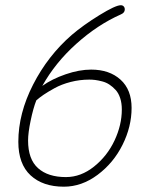

<svg xmlns="http://www.w3.org/2000/svg" viewBox="-20 -702 571 731"><path d="M223.1 8.8Q143.1 8.8 96.4 -34.4Q49.8 -77.6 49.8 -162.1Q49.8 -270 106 -379.9Q162.1 -489.7 252.9 -568.8Q296.9 -606.4 358.4 -644.3Q419.9 -682.1 439.9 -682.1Q446.8 -682.1 450.9 -677.7Q455.1 -673.3 455.1 -666Q455.1 -653.3 439.9 -647Q351.6 -607.9 271 -535.6Q190.4 -463.4 141.1 -375Q178.2 -401.4 230 -419.2Q281.7 -437 327.1 -437Q396.5 -437 438.7 -398.9Q481 -360.8 481 -291Q481 -219.7 446.5 -150.6Q412.1 -81.5 351.6 -36.4Q291 8.8 223.1 8.8ZM231 -27.8Q288.1 -27.8 338.1 -67.9Q388.2 -107.9 416 -167Q443.8 -226.1 443.8 -285.2Q443.8 -309.6 437.5 -328.6Q431.2 -347.7 420.2 -359.6Q409.2 -371.6 396.7 -379.9Q384.3 -388.2 369.1 -392.1Q354 -396 342.5 -397.5Q331.1 -398.9 319.8 -398.9Q283.7 -398.9 248.8 -389.9Q213.9 -380.9 187.5 -366.2Q161.1 -351.6 145.8 -341.1Q130.4 -330.6 118.2 -319.8Q106.4 -289.6 96.7 -242.9Q86.9 -196.3 86.9 -167Q86.9 -95.7 124.8 -61.8Q162.6 -27.8 231 -27.8Z"/></svg>

Font: Comic Neue Light
Style: Italic
Weight: 300
Italic angle: -12°
Designer: Craig Rozynski
Foundry: Craig Rozynski
Version: Version 2.003;hotconv 1.0.109;makeotfexe 2.5.65596